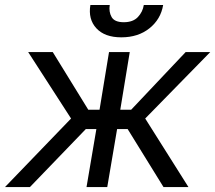

<svg xmlns="http://www.w3.org/2000/svg" viewBox="-23 -756 870 776"><path d="M-2.8 0 264.2 -277 90.9 -545.5H190.3L333.8 -312.5H379.3L417.6 -545.5H501.4L463.1 -312.5H507.1L727.3 -545.5H826.7L563.9 -277L738.6 0H637.8L492.9 -234.4H450.3L410.5 0H326.7L366.5 -234.4H323.9L98 0ZM558.2 -735.8H636.4Q626.8 -678.3 581.1 -641.7Q535.5 -605.1 467.3 -605.1Q400.2 -605.1 366.5 -641.7Q332.7 -678.3 342.3 -735.8H420.5Q416.2 -708.1 428.1 -687.1Q440 -666.2 477.3 -666.2Q514.6 -666.2 534.3 -687.1Q554 -708.1 558.2 -735.8Z"/></svg>

Font: Inter UI
Style: Italic
Weight: 400
Italic angle: -9.39999°
Designer: Rasmus Andersson
Foundry: rsms
Version: 3.2;8d6f07862